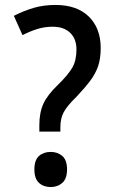

<svg xmlns="http://www.w3.org/2000/svg" viewBox="-20 -744 456 776"><path d="M204 -724Q291 -724 339 -677Q387 -630 387 -550Q387 -507 376.5 -476.5Q366 -446 345 -418Q324 -390 291 -355Q251 -316 237.5 -290.5Q224 -265 224 -230V-212H139V-238Q139 -289 155.5 -325Q172 -361 215 -402Q256 -442 272.5 -471Q289 -500 289 -544Q289 -587 263.5 -611.5Q238 -636 193 -636Q160 -636 130 -626.5Q100 -617 71 -602L36 -680Q75 -700 115.5 -712Q156 -724 204 -724ZM185 12Q156 12 137.5 -5Q119 -22 119 -59Q119 -97 137.5 -113.5Q156 -130 185 -130Q213 -130 232 -113.5Q251 -97 251 -59Q251 -22 232 -5Q213 12 185 12Z"/></svg>

Font: Noto Sans Malayalam SemiCondensed Medium
Style: Regular
Weight: 500
Width: 4
Designer: Jelle Bosma - Monotype Design Team
Foundry: Monotype Imaging Inc.
Version: Version 2.104; ttfautohint (v1.8.4.7-5d5b)